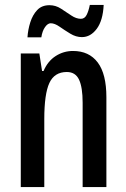

<svg xmlns="http://www.w3.org/2000/svg" viewBox="-20 -756 511 776"><path d="M275 -550Q340 -550 375 -503.5Q410 -457 410 -363V0H314V-341Q314 -403 299.5 -434Q285 -465 250 -465Q200 -465 179.5 -420.5Q159 -376 159 -275V0H64V-540H139L150 -469H156Q173 -509 205 -529.5Q237 -550 275 -550ZM91 -605Q93 -636 102.5 -666Q112 -696 130.5 -715.5Q149 -735 180 -735Q205 -735 226.5 -721Q248 -707 268 -693.5Q288 -680 307 -680Q322 -680 330 -695.5Q338 -711 343 -736H399Q396 -673 371 -639.5Q346 -606 311 -606Q287 -606 264 -620Q241 -634 221 -648Q201 -662 185 -662Q173 -662 162 -646.5Q151 -631 147 -605Z"/></svg>

Font: Noto Sans Tamil ExtraCondensed Medium
Style: Regular
Weight: 500
Width: 2
Designer: Jelle Bosma - Monotype Design Team
Foundry: Monotype Imaging Inc.
Version: Version 2.004; ttfautohint (v1.8.4.7-5d5b)